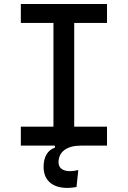

<svg xmlns="http://www.w3.org/2000/svg" viewBox="-20 -713 626 940"><path d="M310.5 207Q254.4 207 223.9 179.9Q193.4 152.8 193.4 103.5Q193.4 67.4 207.8 43Q222.2 18.6 249 9.8V-14.6L376 -15.6V0Q324.2 0 295.4 21.5Q266.6 43 266.6 82Q266.6 102.5 281.5 113.8Q296.4 125 323.2 125Q340.3 125 363.3 119.6L354.5 202.6Q343.3 204.6 331.8 205.8Q320.3 207 310.5 207ZM241.7 0V-693.4H343.3V0ZM82 0V-92.8H503.9V0ZM82 -600.6V-693.4H503.9V-600.6Z"/></svg>

Font: Cascadia Code
Style: Regular
Weight: 400
Designer: Aaron Bell
Foundry: Saja Typeworks
Version: Version 2404.023